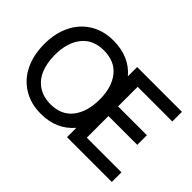

<svg xmlns="http://www.w3.org/2000/svg" viewBox="-130 -1101 1452 1452"><g transform="rotate(45 596.0 -375.5)"><path d="M1140.6 -647H770V-437.5H1078.1V-334.5H770V-103H1140.6V0H661.6V-100.1Q564 15.6 396 15.6Q287.6 15.6 206.5 -34.9Q125.5 -85.4 83.7 -173.3Q42 -261.2 41.5 -375Q41 -488.3 83.3 -576.9Q125.5 -665.5 206.5 -715.8Q287.6 -766.1 396 -765.6Q565.9 -764.2 661.6 -650.9V-750H1140.6ZM396 -87.4Q512.7 -87.4 573.5 -165.5Q634.3 -243.7 635.3 -375Q635.3 -506.8 573.5 -584.2Q511.7 -661.6 396 -661.6Q280.3 -662.1 218.3 -584Q156.2 -505.9 156.2 -375Q156.7 -287.6 183.3 -223.9Q210 -160.2 264.2 -124Q318.4 -87.9 396 -87.4Z"/></g></svg>

Font: Manrope3 Semibold
Style: Regular
Weight: 600
Width: 4
Designer: Mikhail Sharanda
Foundry: Mikhail Sharanda
Version: Version 3.000;PS 003.000;hotconv 1.0.88;makeotf.lib2.5.64775